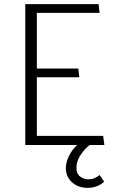

<svg xmlns="http://www.w3.org/2000/svg" viewBox="-20 -700 559 927"><path d="M102 0V-680H456L461 -638H158V-369H358L363 -327H158V-44H478L484 0H413Q388 19 368.5 49Q349 79 349 110Q349 140 368 153Q387 166 406 166Q422 166 435.5 160.5Q449 155 461 145L483 177Q470 190 449 198.5Q428 207 403 207Q358 207 328 180.5Q298 154 298 111Q298 83 313.5 52Q329 21 353 0Z"/></svg>

Font: Palanquin ExtraLight
Style: Regular
Weight: 275
Designer: Pria Ravichandran
Version: Version 1.001